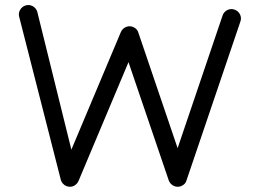

<svg xmlns="http://www.w3.org/2000/svg" viewBox="-20 -715 1010 750"><path d="M80.1 -693.8C61 -688 49.3 -667.5 55.2 -648.4L217.8 -11.7C223.6 8.3 246.6 20 266.1 12.2C275.4 8.3 282.2 1.5 286.6 -7.8L481.9 -472.2L639.2 -10.3C646.5 9.8 668.9 20 688.5 11.7C699.2 6.8 706.1 -0.5 708.5 -10.3L918.9 -630.4C926.3 -649.4 915.5 -670.9 896.5 -677.2C877.4 -684.6 856 -673.8 849.6 -654.8L673.8 -136.2L520.5 -587.4C518.1 -596.7 511.7 -604 502.4 -608.4C484.4 -618.2 460.4 -609.4 452.1 -589.8L258.8 -130.4L125.5 -669.4C119.6 -688.5 99.1 -699.7 80.1 -693.8Z"/></svg>

Font: Mikhak
Style: Regular
Weight: 400
Designer: Amin Abedi
Version: Version 3.2